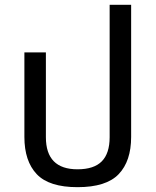

<svg xmlns="http://www.w3.org/2000/svg" viewBox="-20 -765 645 795"><path d="M301 10Q183 10 132 -44Q81 -98 81 -198V-548H170V-197Q170 -64 301 -64Q369 -64 401.5 -97Q434 -130 434 -197V-745H523V-198Q523 -98 471.5 -44Q420 10 301 10Z"/></svg>

Font: Go Noto Kurrent-Regular
Style: Regular
Weight: 400
Designer: Monotype Design Team
Foundry: Monotype Imaging Inc.
Version: Version 2.012; ttfautohint (v1.8.4.7-5d5b)